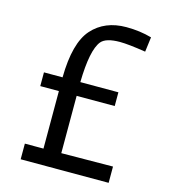

<svg xmlns="http://www.w3.org/2000/svg" viewBox="-107 -793 770 877"><g transform="rotate(15 278.5 -354.0)"><path d="M72 -346V-411H160Q162 -575 221.5 -641.5Q281 -708 383 -708Q447 -708 503 -692L494 -622Q411 -635 372 -635Q306 -635 284 -609Q247 -564 244 -411H424V-346H244V-75L488 -77V0H72V-74H160V-346Z"/></g></svg>

Font: Ruda
Style: Regular
Weight: 400
Designer: Mariela Monsalve, Angelina Sanchez
Foundry: Mariela Monsalve, Angelina Sanchez
Version: Version 1.002